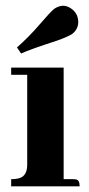

<svg xmlns="http://www.w3.org/2000/svg" viewBox="-20 -659 316 679"><path d="M238.3 -25.4H205.1V-419.9H19.5V-394.5H76.2V-76.2Q76.2 -33.2 42 -27.3Q32.2 -25.4 19.5 -25.4V0H261.7Q261.7 -22.5 249 -24.4Q244.1 -25.4 238.3 -25.4ZM235.4 -539.1Q255.9 -554.7 256.8 -580.1Q256.8 -613.3 228.5 -630.9Q215.8 -638.7 202.1 -638.7Q186.5 -637.7 171.9 -627.9Q159.2 -618.2 119.1 -571.3Q81.1 -527.3 40 -491.2L54.7 -469.7Q83 -483.4 182.6 -515.6Q220.7 -529.3 235.4 -539.1Z"/></svg>

Font: Abhaya Libre ExtraBold
Style: Regular
Weight: 800
Designer: Pushpananda Ekanayake, Sol Matas, Pathum Egodawatta
Foundry: Mooniak
Version: Version 1.050 ; ttfautohint (v1.6)